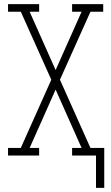

<svg xmlns="http://www.w3.org/2000/svg" viewBox="-20 -755 540 932"><path d="M446 157V0H330V-37H376L250 -320L124 -37H170V0H19V-37H81L229 -368L81 -698H19V-735H170V-698H124L250 -415L376 -698H330V-735H481V-698H419L271 -368L419 -37H486V157Z"/></svg>

Font: Iosevka Slab Extralight
Style: Regular
Weight: 200
Monospace: yes
Designer: Belleve Invis
Foundry: Belleve Invis
Version: Version 11.1.1; ttfautohint (v1.8.3)